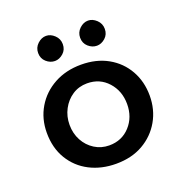

<svg xmlns="http://www.w3.org/2000/svg" viewBox="-113 -701 776 812"><g transform="rotate(-20 274.5 -295.0)"><path d="M43 -213Q43 -276 73 -326.5Q103 -377 156 -406Q209 -435 277 -435Q346 -435 397.5 -406Q449 -377 477.5 -326.5Q506 -276 506 -213Q506 -150 477 -99.5Q448 -49 396.5 -19.5Q345 10 275 10Q209 10 156.5 -17Q104 -44 73.5 -94.5Q43 -145 43 -213ZM145 -212Q145 -173 162 -141.5Q179 -110 208.5 -91.5Q238 -73 274 -73Q331 -73 367.5 -113Q404 -153 404 -212Q404 -271 367.5 -311.5Q331 -352 274 -352Q237 -352 208 -333Q179 -314 162 -282Q145 -250 145 -212ZM124 -543Q124 -567 141.5 -583.5Q159 -600 180 -600Q200 -600 217.5 -583.5Q235 -567 235 -543Q235 -518 217.5 -502.5Q200 -487 180 -487Q159 -487 141.5 -502.5Q124 -518 124 -543ZM313 -543Q313 -567 330.5 -583.5Q348 -600 369 -600Q389 -600 406.5 -583.5Q424 -567 424 -543Q424 -518 406.5 -502.5Q389 -487 369 -487Q348 -487 330.5 -502.5Q313 -518 313 -543Z"/></g></svg>

Font: Reem Kufi
Style: Regular
Weight: 400
Designer: Khaled Hosny
Version: Version 1.6